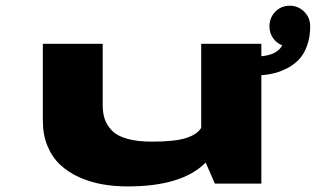

<svg xmlns="http://www.w3.org/2000/svg" viewBox="-20 -658 1132 688"><path d="M437.5 10Q389 10 345.8 2.2Q302.5 -5.5 263.2 -23.2Q224 -41 195.5 -67.8Q167 -94.5 150.2 -134.8Q133.5 -175 133.5 -225.5V-501H348V-280.5Q348 -252.5 355.5 -230.8Q363 -209 381.2 -190Q399.5 -171 435.5 -160.8Q471.5 -150.5 523.5 -150.5Q606 -150.5 646.2 -163.2Q686.5 -176 701 -200V-501H916.5V-456.5Q973 -461.5 991.5 -495.5Q970.5 -503.5 958 -522Q945.5 -540.5 945.5 -563.5Q945.5 -594.5 966.5 -616Q987.5 -637.5 1018 -637.5Q1048.5 -637.5 1070 -616.2Q1091.5 -595 1091.5 -563.5Q1091.5 -525.5 1080.8 -495.5Q1070 -465.5 1053 -446.8Q1036 -428 1012.2 -415.2Q988.5 -402.5 965.5 -396.5Q942.5 -390.5 916.5 -388.5V0H750L717 -75.5Q632.5 10 437.5 10Z"/></svg>

Font: League Mono Extended ExtraBold
Style: Regular
Weight: 800
Width: 9
Designer: Tyler Finck
Foundry: The League of Moveable Type / Tyler Finck
Version: Version 2.210